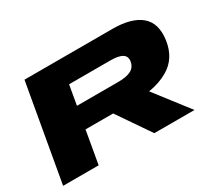

<svg xmlns="http://www.w3.org/2000/svg" viewBox="-126 -920 1303 1165"><g transform="rotate(-30 526.0 -337.5)"><path d="M20.5 0 139.5 -675H756Q889.5 -675 954 -620Q1018.5 -565 1002.5 -452.5Q985.5 -335 894 -282Q836.5 -248 759 -235.5L941 0H659.5L503 -228.5H309.5L269.5 0ZM336 -378.5H624.5Q684 -378.5 714.8 -394.8Q745.5 -411 752 -447Q758.5 -482 733.2 -498.8Q708 -515.5 648.5 -515.5H360Z"/></g></svg>

Font: Anybody UltraExpanded ExtraBold
Style: Italic
Weight: 800
Width: 9
Italic angle: -10°
Designer: Tyler Finck
Foundry: Etcetera Type Company
Version: Version 1.010; ttfautohint (v1.8.3) -l 8 -r 50 -G 200 -x 14 